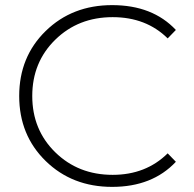

<svg xmlns="http://www.w3.org/2000/svg" viewBox="-20 -725 756 750"><path d="M418 5Q262 5 158.5 -96Q55 -197 55 -350Q55 -503 158.5 -604Q262 -705 418 -705Q576 -705 667 -608L635 -575Q551 -658 420 -658Q286 -658 196 -570Q106 -482 106 -350Q106 -218 196 -130Q286 -42 420 -42Q550 -42 635 -126L667 -93Q575 5 418 5Z"/></svg>

Font: mBank Light
Style: Regular
Weight: 300
Designer: Julieta Ulanovsky
Foundry: Julieta Ulanovsky
Version: Version 7.200;PS 007.200;hotconv 1.0.88;makeotf.lib2.5.64775